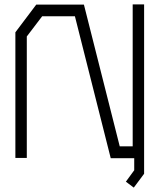

<svg xmlns="http://www.w3.org/2000/svg" viewBox="-20 -720 726 874"><path d="M636 -700V71L589 134L553 107L591 55V0H484L321 -646H172L102 -554V-1H50V-573L145 -699H362L525 -54H584V-700Z"/></svg>

Font: Turret Road
Style: Regular
Weight: 400
Designer: Noponies
Foundry: Noponies
Version: Version 1.001; ttfautohint (v1.8)